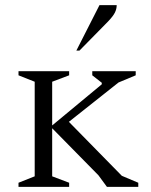

<svg xmlns="http://www.w3.org/2000/svg" viewBox="-20 -727 586 747"><path d="M277 -530 367 -707H434Q434 -692 427 -678Q420 -664 401 -644L289 -530ZM396 0 363 -45 183 -228V-41L249 -16V0H52V-16L115 -41V-409L52 -434V-450H249V-434L183 -409V-239L376 -399V-405L339 -434V-450H508V-434L441 -406L248 -253L454 -43L518 -16V0Z"/></svg>

Font: Spectral Light
Style: Regular
Weight: 300
Designer: Jean-Baptiste Levee
Foundry: Production Type
Version: Version 2.001